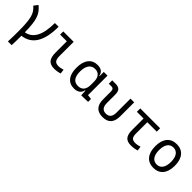

<svg xmlns="http://www.w3.org/2000/svg" viewBox="217 -1697 3082 3082"><g transform="rotate(45 1758.0 -156.0)"><path d="M138.7 224.6Q141.1 176.8 142.3 119.4Q143.6 62 143.6 -4.9Q143.6 -113.3 137.9 -188.2Q132.3 -263.2 118.7 -314.5Q105 -365.7 81.1 -402.1Q57.1 -438.5 20 -469.2L72.3 -537.1Q115.7 -502.4 145 -463.6Q174.3 -424.8 191.9 -372.8Q209.5 -320.8 217.8 -247.6Q226.1 -174.3 227.5 -71.3Q463.4 -111.3 463.4 -517.6H547.9Q547.9 -30.3 228 6.8Q228 69.8 226.8 124.3Q225.6 178.7 223.1 224.6Z M970.2 9.8Q883.8 9.8 844.7 -38.1Q805.7 -85.9 805.7 -190.4V-445.8H653.3V-517.6H889.6V-195.3Q889.6 -128.9 911.9 -98.4Q934.1 -67.9 996.6 -67.9Q1034.2 -67.9 1091.3 -86.4L1101.6 -10.7Q1067.9 0 1036.9 4.9Q1005.9 9.8 970.2 9.8Z M1421.4 9.8Q1322.8 9.8 1268.6 -58.3Q1214.4 -126.5 1214.4 -253.9Q1214.4 -384.3 1269.8 -455.8Q1325.2 -527.3 1425.8 -527.3Q1488.3 -527.3 1522.9 -500.2Q1557.6 -473.1 1565.4 -422.4H1573.2V-517.6H1657.7V-75.2L1734.9 -65.4V0L1583 4.9L1577.1 -95.2H1567.9Q1561 -47.4 1522.5 -18.8Q1483.9 9.8 1421.4 9.8ZM1573.2 -225.1V-292.5Q1573.2 -370.6 1539.6 -412.1Q1505.9 -453.6 1441.9 -453.6Q1373 -453.6 1335.7 -401.6Q1298.3 -349.6 1298.3 -253.9Q1298.3 -64 1439 -64Q1504.4 -64 1538.8 -105.5Q1573.2 -147 1573.2 -225.1Z M2070.3 9.8Q1876.5 9.8 1876.5 -200.2V-372.6Q1876.5 -409.2 1863.8 -425Q1851.1 -440.9 1821.8 -440.9H1764.2V-517.6H1837.4Q1904.3 -517.6 1932.6 -487.8Q1960.9 -458 1960.9 -389.2V-200.2Q1960.9 -66.9 2070.3 -66.9Q2179.2 -66.9 2179.2 -200.2V-517.6H2263.7V-200.2Q2263.7 9.8 2070.3 9.8Z M2710.4 9.8Q2627.4 9.8 2590.3 -35.6Q2553.2 -81.1 2553.2 -181.2V-440.9H2401.4V-517.6H2852.5V-440.9H2637.7V-184.1Q2637.7 -122.6 2658.7 -94.7Q2679.7 -66.9 2741.2 -66.9Q2780.3 -66.9 2839.4 -85.4L2849.6 -10.3Q2781.7 9.8 2710.4 9.8Z M3222.7 9.8Q3116.7 9.8 3058.3 -60.5Q3000 -130.9 3000 -258.8Q3000 -387.2 3058.3 -457.3Q3116.7 -527.3 3222.7 -527.3Q3328.6 -527.3 3387 -457.3Q3445.3 -387.2 3445.3 -258.8Q3445.3 -130.9 3387 -60.5Q3328.6 9.8 3222.7 9.8ZM3222.7 -66.9Q3287.6 -66.9 3322.8 -116.9Q3357.9 -167 3357.9 -258.8Q3357.9 -350.6 3322.8 -400.6Q3287.6 -450.7 3222.7 -450.7Q3157.7 -450.7 3122.6 -400.6Q3087.4 -350.6 3087.4 -258.8Q3087.4 -167 3122.6 -116.9Q3157.7 -66.9 3222.7 -66.9Z"/></g></svg>

Font: Cascadia Code PL SemiLight
Style: Regular
Weight: 350
Monospace: yes
Designer: Aaron Bell
Foundry: Saja Typeworks
Version: Version 2404.023; ttfautohint (v1.8.4)